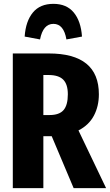

<svg xmlns="http://www.w3.org/2000/svg" viewBox="-20 -968 566 988"><path d="M186 -765.1 106.9 -779.8Q112.3 -858.9 149.2 -903.6Q186 -948.2 254.9 -948.2Q322.8 -948.2 359.6 -903.6Q396.5 -858.9 401.9 -779.8L321.8 -765.1Q308.1 -845.2 254.9 -845.2Q201.7 -845.2 186 -765.1ZM525.9 0H358.9L246.1 -267.1H241.2H203.1V0H45.9V-692.9H231Q488.8 -692.9 488.8 -482.9Q488.8 -421.4 463.1 -372.8Q437.5 -324.2 383.8 -296.9ZM203.1 -376H234.9Q285.2 -376 307.1 -401.6Q329.1 -427.2 329.1 -482.9Q329.1 -534.2 305.4 -558.1Q281.7 -582 230 -582H203.1Z"/></svg>

Font: Fira Sans Compressed
Style: Bold
Weight: 700
Width: 1
Designer: Carrois Corporate & Edenspiekermann AG
Foundry: Carrois Corporate GbR & Edenspiekermann AG
Version: Version 4.203;PS 004.203;hotconv 1.0.88;makeotf.lib2.5.64775